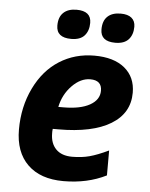

<svg xmlns="http://www.w3.org/2000/svg" viewBox="-54 -796 665 851"><g transform="rotate(5 278.5 -371.0)"><path d="M339.8 -450.2Q296.9 -450.2 258.8 -411.1Q220.7 -372.1 209 -315.9H231Q306.6 -315.9 348.9 -339.6Q391.1 -363.3 391.1 -403.8Q391.1 -450.2 339.8 -450.2ZM259.8 9.8Q157.2 9.8 100.6 -45.4Q43.9 -100.6 43.9 -201.2Q43.9 -302.2 84.2 -385.5Q124.5 -468.8 193.4 -512.5Q262.2 -556.2 349.1 -556.2Q435.5 -556.2 483.9 -516.4Q532.2 -476.6 532.2 -407.2Q532.2 -315.9 450.7 -266.4Q369.1 -216.8 217.8 -216.8H192.9L191.9 -206.5V-196.8Q191.9 -152.3 217 -126.7Q242.2 -101.1 289.1 -101.1Q331.5 -101.1 366.2 -110.4Q400.9 -119.6 450.2 -143.1V-32.2Q366.2 9.8 259.8 9.8ZM173.3 -674.8Q173.3 -712.9 194.1 -732.4Q214.8 -752 252.4 -752Q317.4 -752 317.4 -699.2Q317.4 -663.6 298.3 -642.3Q279.3 -621.1 239.3 -621.1Q173.3 -621.1 173.3 -674.8ZM369.6 -674.8Q369.6 -712.9 390.1 -732.4Q410.6 -752 448.7 -752Q480.5 -752 497.1 -738.3Q513.7 -724.6 513.7 -699.2Q513.7 -663.6 494.4 -642.3Q475.1 -621.1 435.5 -621.1Q369.6 -621.1 369.6 -674.8Z"/></g></svg>

Font: Zoram GWebM
Style: Bold Italic
Weight: 700
Italic angle: -12°
Foundry: Ascender Corporation
Version: Version 1.000